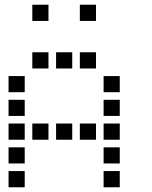

<svg xmlns="http://www.w3.org/2000/svg" viewBox="-20 -804 640 808"><path d="M117 -784Q116 -784 116 -784Q116 -784 116 -783V-717Q116 -716 116 -716Q116 -716 117 -716H183Q184 -716 184 -716Q184 -716 184 -717V-783Q184 -784 184 -784Q184 -784 183 -784ZM317 -784Q316 -784 316 -784Q316 -784 316 -783V-717Q316 -716 316 -716Q316 -716 317 -716H383Q384 -716 384 -716Q384 -716 384 -717V-783Q384 -784 384 -784Q384 -784 383 -784ZM117 -584Q116 -584 116 -584Q116 -584 116 -583V-517Q116 -516 116 -516Q116 -516 117 -516H183Q184 -516 184 -516Q184 -516 184 -517V-583Q184 -584 184 -584Q184 -584 183 -584ZM217 -584Q216 -584 216 -584Q216 -584 216 -583V-517Q216 -516 216 -516Q216 -516 217 -516H283Q284 -516 284 -516Q284 -516 284 -517V-583Q284 -584 284 -584Q284 -584 283 -584ZM317 -584Q316 -584 316 -584Q316 -584 316 -583V-517Q316 -516 316 -516Q316 -516 317 -516H383Q384 -516 384 -516Q384 -516 384 -517V-583Q384 -584 384 -584Q384 -584 383 -584ZM17 -484Q16 -484 16 -484Q16 -484 16 -483V-417Q16 -416 16 -416Q16 -416 17 -416H83Q84 -416 84 -416Q84 -416 84 -417V-483Q84 -484 84 -484Q84 -484 83 -484ZM417 -484Q416 -484 416 -484Q416 -484 416 -483V-417Q416 -416 416 -416Q416 -416 417 -416H483Q484 -416 484 -416Q484 -416 484 -417V-483Q484 -484 484 -484Q484 -484 483 -484ZM17 -384Q16 -384 16 -384Q16 -384 16 -383V-317Q16 -316 16 -316Q16 -316 17 -316H83Q84 -316 84 -316Q84 -316 84 -317V-383Q84 -384 84 -384Q84 -384 83 -384ZM417 -384Q416 -384 416 -384Q416 -384 416 -383V-317Q416 -316 416 -316Q416 -316 417 -316H483Q484 -316 484 -316Q484 -316 484 -317V-383Q484 -384 484 -384Q484 -384 483 -384ZM17 -284Q16 -284 16 -284Q16 -284 16 -283V-217Q16 -216 16 -216Q16 -216 17 -216H83Q84 -216 84 -216Q84 -216 84 -217V-283Q84 -284 84 -284Q84 -284 83 -284ZM117 -284Q116 -284 116 -284Q116 -284 116 -283V-217Q116 -216 116 -216Q116 -216 117 -216H183Q184 -216 184 -216Q184 -216 184 -217V-283Q184 -284 184 -284Q184 -284 183 -284ZM217 -284Q216 -284 216 -284Q216 -284 216 -283V-217Q216 -216 216 -216Q216 -216 217 -216H283Q284 -216 284 -216Q284 -216 284 -217V-283Q284 -284 284 -284Q284 -284 283 -284ZM317 -284Q316 -284 316 -284Q316 -284 316 -283V-217Q316 -216 316 -216Q316 -216 317 -216H383Q384 -216 384 -216Q384 -216 384 -217V-283Q384 -284 384 -284Q384 -284 383 -284ZM417 -284Q416 -284 416 -284Q416 -284 416 -283V-217Q416 -216 416 -216Q416 -216 417 -216H483Q484 -216 484 -216Q484 -216 484 -217V-283Q484 -284 484 -284Q484 -284 483 -284ZM17 -184Q16 -184 16 -184Q16 -184 16 -183V-117Q16 -116 16 -116Q16 -116 17 -116H83Q84 -116 84 -116Q84 -116 84 -117V-183Q84 -184 84 -184Q84 -184 83 -184ZM417 -184Q416 -184 416 -184Q416 -184 416 -183V-117Q416 -116 416 -116Q416 -116 417 -116H483Q484 -116 484 -116Q484 -116 484 -117V-183Q484 -184 484 -184Q484 -184 483 -184ZM17 -84Q16 -84 16 -84Q16 -84 16 -83V-17Q16 -16 16 -16Q16 -16 17 -16H83Q84 -16 84 -16Q84 -16 84 -17V-83Q84 -84 84 -84Q84 -84 83 -84ZM417 -84Q416 -84 416 -84Q416 -84 416 -83V-17Q416 -16 416 -16Q416 -16 417 -16H483Q484 -16 484 -16Q484 -16 484 -17V-83Q484 -84 484 -84Q484 -84 483 -84Z"/></svg>

Font: Doto SemiBold
Style: Regular
Weight: 600
Monospace: yes
Version: Version 1.000